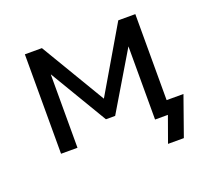

<svg xmlns="http://www.w3.org/2000/svg" viewBox="-109 -634 984 900"><g transform="rotate(-20 383.0 -184.0)"><path d="M584 128 630 0H566V-67H732L663 128ZM97 0V-496H182L374 -174L563 -496H648V0H566V-365L396 -80H350L180 -365H179V0Z"/></g></svg>

Font: Nunito Sans 7pt
Style: Regular
Weight: 400
Designer: Vernon Adams
Foundry: Vernon Adams
Version: Version 3.101;gftools[0.9.27]